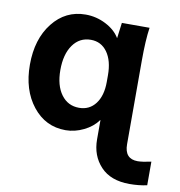

<svg xmlns="http://www.w3.org/2000/svg" viewBox="-81 -599 817 873"><g transform="rotate(10 327.5 -162.0)"><path d="M394 25.9V-63L392.1 -62Q369.6 -30.3 328.6 -10.3Q287.6 9.8 245.1 9.8Q152.3 9.8 93.3 -64.7Q34.2 -139.2 34.2 -255.9Q34.2 -374 93.3 -449Q152.3 -523.9 245.1 -523.9Q294.4 -523.9 338.6 -501.2Q382.8 -478.5 403.8 -442.9Q406.2 -463.9 413.1 -515.1H541Q532.2 -457 532.2 -359.9V23.9Q532.2 91.8 592.8 91.8Q613.3 91.8 654.8 83V191.9Q617.2 200.2 574.2 200.2Q486.8 200.2 440.4 150.6Q394 101.1 394 25.9ZM392.1 -238.8V-270Q392.1 -336.9 364 -376Q335.9 -415 288.1 -415Q236.3 -415 205.6 -372.1Q174.8 -329.1 174.8 -255.9Q174.8 -184.6 205.6 -142.8Q236.3 -101.1 288.1 -101.1Q335.9 -101.1 364 -138.2Q392.1 -175.3 392.1 -238.8Z"/></g></svg>

Font: LT Superior
Style: Bold
Weight: 400
Designer: Daniel Lyons
Foundry: LyonsType
Version: Version 1.000